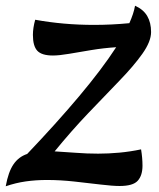

<svg xmlns="http://www.w3.org/2000/svg" viewBox="-39 -639 554 671"><path d="M84 -570Q183 -552 290 -552Q351 -552 413 -558Q428 -591 433 -619Q462 -606 475.5 -583Q489 -560 489 -527Q489 -494 458.5 -451Q428 -408 377.5 -356Q327 -304 268 -242Q209 -180 152 -110Q189 -108 226.5 -105Q264 -102 304 -102Q340 -102 378 -105.5Q416 -109 454 -117Q459 -87 459 -60Q459 -26 442.5 -7.5Q426 11 379 11Q355 11 313 6Q271 1 221.5 -4.5Q172 -10 125 -10Q86 -10 51 -5Q16 0 -19 12Q-10 -38 8 -64.5Q26 -91 56 -101Q158 -208 237.5 -302.5Q317 -397 367 -474Q322 -471 280 -464Q238 -457 203 -451Q168 -445 146 -445Q107 -445 91.5 -461.5Q76 -478 76 -517Q76 -541 84 -570Z"/></svg>

Font: Merienda SemiBold
Style: Regular
Weight: 600
Designer: Eduardo Rodriguez Tunni
Foundry: Eduardo Rodriguez Tunni
Version: Version 2.001; ttfautohint (v1.8.4.7-5d5b)